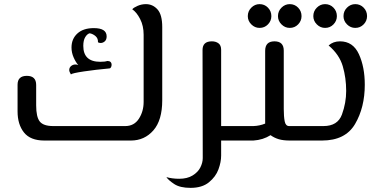

<svg xmlns="http://www.w3.org/2000/svg" viewBox="-20 -680 1850 929"><path d="M65 -141V-270Q65 -313 110 -313Q155 -313 155 -269V-170Q155 -114 172.5 -92Q190 -70 238 -70H586Q629 -70 652 -105.5Q675 -141 675 -187V-512Q675 -555 658 -588Q641 -621 620 -635Q626 -643 645.5 -651.5Q665 -660 686 -660Q719 -660 742 -634.5Q765 -609 765 -549V-195Q765 -98 722 -49Q679 0 613 0H195Q127 0 96 -39Q65 -78 65 -141ZM315 -341Q315 -353 324 -360.5Q333 -368 345 -368Q353 -368 359 -365Q347 -378 336.5 -401.5Q326 -425 326 -450Q326 -492 354.5 -518Q383 -544 434 -544Q496 -544 496 -504Q496 -488 487 -480Q478 -472 467 -472Q458 -472 454 -476Q455 -494 442.5 -505Q430 -516 414 -519Q402 -516 392.5 -500.5Q383 -485 383 -458Q383 -381 465 -381Q489 -381 499 -385Q520 -385 520 -366Q520 -360 517 -354.5Q514 -349 510 -349Q444 -343 386.5 -334.5Q329 -326 323 -320Q315 -333 315 -341Z M1149 0H1050V73Q1050 104 1037 139.5Q1024 175 991 202Q958 229 902 229Q851 229 823 210.5Q795 192 785 177Q814 185 847 185Q886 185 912 169Q938 153 949.5 130Q961 107 961 85L960 -438Q960 -480 1005 -480Q1024 -480 1037 -470.5Q1050 -461 1050 -439V-70H1149Z M1478 -70V0H1383Q1350 0 1328.5 -6.5Q1307 -13 1289 -26Q1253 -3 1206 0H1149V-70H1206Q1236 -71 1263 -82V-434Q1263 -480 1308 -480Q1353 -480 1353 -435V-152Q1353 -116 1357.5 -93Q1362 -70 1379 -70ZM1179 -602Q1179 -626 1196 -643Q1213 -660 1236 -660Q1260 -660 1276.5 -643Q1293 -626 1293 -602Q1293 -579 1276.5 -562Q1260 -545 1236 -545Q1213 -545 1196 -562Q1179 -579 1179 -602ZM1325 -602Q1325 -626 1342 -643Q1359 -660 1382 -660Q1406 -660 1422.5 -643Q1439 -626 1439 -602Q1439 -579 1422.5 -562Q1406 -545 1382 -545Q1359 -545 1342 -562Q1325 -579 1325 -602Z M1478 -70H1545Q1614 -70 1634.5 -126Q1655 -182 1655 -240Q1655 -303 1638.5 -359.5Q1622 -416 1570 -460Q1592 -480 1625 -480Q1688 -480 1716.5 -418Q1745 -356 1745 -270Q1745 -160 1698 -80Q1651 0 1538 0H1478ZM1496 -602Q1496 -626 1513 -643Q1530 -660 1553 -660Q1577 -660 1593.5 -643Q1610 -626 1610 -602Q1610 -579 1593.5 -562Q1577 -545 1553 -545Q1530 -545 1513 -562Q1496 -579 1496 -602ZM1642 -602Q1642 -626 1659 -643Q1676 -660 1699 -660Q1723 -660 1739.5 -643Q1756 -626 1756 -602Q1756 -579 1739.5 -562Q1723 -545 1699 -545Q1676 -545 1659 -562Q1642 -579 1642 -602Z"/></svg>

Font: El Messiri
Style: Regular
Weight: 400
Designer: Mohamed Gaber
Foundry: Kief Type Foundry
Version: Version 2.006